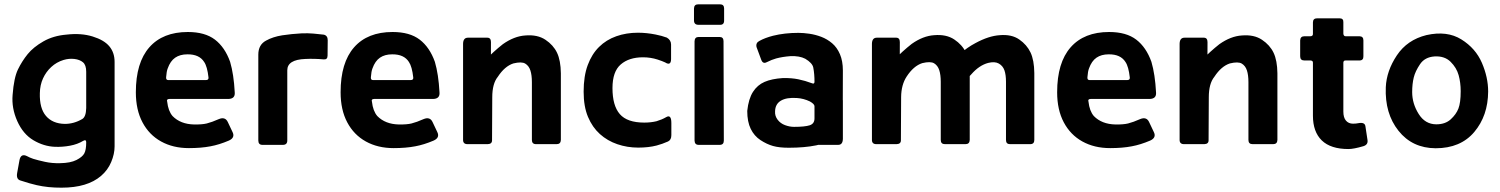

<svg xmlns="http://www.w3.org/2000/svg" viewBox="-20 -670 6938 888"><path d="M279 -97Q321.7 -96.7 360.7 -119.7Q377.7 -130 378.7 -170.3V-338.3Q378.7 -369.3 363.8 -381.8Q349 -394.3 324.2 -397.3Q299.3 -400.3 274 -392.7Q241.3 -382.7 217.2 -360.3Q193 -338 179 -307.5Q165 -277 164.3 -239.3Q162.3 -169 192.7 -133.7Q223 -98.3 279 -97ZM59.3 130.3 70.3 69.7Q77 38.7 104 51.7Q117 59 134 64.7Q155.3 71.3 188.2 78.5Q221 85.7 257.7 84.7Q306 84 333.5 70Q361 56 369.8 39.7Q378.7 23.3 378.7 -11.7Q379 -26.7 364.3 -18.3Q338.7 -2.7 304 3.8Q269.3 10.3 234 9Q182.7 7 134.7 -21.3Q86.7 -49.7 59.8 -110Q33 -170.3 38.3 -231Q44.3 -310.3 63 -348.8Q81.7 -387.3 108 -419.7Q134.3 -452 180.5 -478.5Q226.7 -505 288.3 -510Q355.3 -517.7 408.3 -501.3Q461.3 -485 485.7 -455.8Q510 -426.7 510 -383.7V7Q510 42 494.3 79.3Q478.7 116.7 447.2 143.7Q415.7 170.7 370.3 184.3Q325 198 264.3 198Q202 198.3 149.7 186.3Q122 180.3 74.3 164.7Q54.3 159 59.3 130.3Z M944.3 -311.7Q938.7 -362.3 924.3 -383.3Q901.7 -419.3 846.7 -418.7Q812.7 -418.7 790.2 -403.2Q767.7 -387.7 755.7 -353.7Q750.3 -340.3 748.3 -312.7Q747.3 -299.7 758 -299.7H932.3Q945.7 -299.7 944.3 -311.7ZM753.3 -199.3Q758 -156.7 778 -133.3Q814.7 -95.7 877.7 -94.3Q914.7 -93.7 936.3 -99Q960.3 -105 991.7 -119Q1022 -131.7 1034 -104.7L1055 -60.3Q1069 -33.3 1038.3 -19.7Q993.7 -0.7 953.3 6.7Q910.3 15 853.7 15Q780.3 15 725 -15.7Q669.7 -46.3 639 -104.2Q608.3 -162 608.3 -243.3Q608.3 -380.3 670.7 -451.2Q733 -522 848.7 -522Q928 -522 974.2 -486.7Q1020.3 -451.3 1044.3 -384Q1061.3 -326.3 1065.7 -242.3Q1068 -213 1036 -212.3H763.3Q748.7 -212 753.3 -199.3Z M1174.7 -20.7V-417.3Q1174.7 -463.3 1210.7 -482.3Q1241.7 -499.7 1285.3 -506.7Q1329.3 -513.3 1374.3 -515.7Q1404 -517 1429.2 -514.7Q1454.3 -512.3 1477.7 -509.7Q1495.7 -505.3 1495.7 -484L1495 -413Q1495 -393.7 1477.3 -395.3Q1434 -399.3 1392 -397.3Q1308.7 -394 1308.7 -345V-20.3Q1308.7 0 1288.3 0H1193.7Q1174.7 0 1174.7 -20.7Z M1891.3 -311.7Q1885.7 -362.3 1871.3 -383.3Q1848.7 -419.3 1793.7 -418.7Q1759.7 -418.7 1737.2 -403.2Q1714.7 -387.7 1702.7 -353.7Q1697.3 -340.3 1695.3 -312.7Q1694.3 -299.7 1705 -299.7H1879.3Q1892.7 -299.7 1891.3 -311.7ZM1700.3 -199.3Q1705 -156.7 1725 -133.3Q1761.7 -95.7 1824.7 -94.3Q1861.7 -93.7 1883.3 -99Q1907.3 -105 1938.7 -119Q1969 -131.7 1981 -104.7L2002 -60.3Q2016 -33.3 1985.3 -19.7Q1940.7 -0.7 1900.3 6.7Q1857.3 15 1800.7 15Q1727.3 15 1672 -15.7Q1616.7 -46.3 1586 -104.2Q1555.3 -162 1555.3 -243.3Q1555.3 -380.3 1617.7 -451.2Q1680 -522 1795.7 -522Q1875 -522 1921.2 -486.7Q1967.3 -451.3 1991.3 -384Q2008.3 -326.3 2012.7 -242.3Q2015 -213 1983 -212.3H1710.3Q1695.7 -212 1700.3 -199.3Z M2121.7 -22.7V-216Q2123.3 -267.7 2155.3 -308Q2219 -397.3 2305.7 -465.7Q2358 -502.7 2409.7 -506Q2465.7 -510.7 2502.5 -486.2Q2539.3 -461.7 2556.3 -426Q2573.3 -390.3 2574 -331V-22.7Q2573.3 -3.3 2554.3 -3.3H2459.3Q2440 -3.3 2440 -22.7V-290.3Q2440 -323 2433 -344.3Q2426 -365.7 2409.3 -375.8Q2392.7 -386 2354.3 -376.7Q2314.3 -363.7 2282.3 -314.7Q2256.7 -283.3 2256.7 -220L2255.7 -22.7Q2256.7 -4 2235.7 -3.3H2142.3Q2121.7 -3.3 2121.7 -22.7ZM2249.3 -59.7H2121.7V-467.7Q2122.3 -495.7 2144.3 -495.7H2233.7Q2250.7 -495.7 2250.7 -475.3Z M2931.7 12.7Q2881.3 12.7 2835.3 -3Q2789.3 -18.7 2754.5 -50Q2719.7 -81.3 2699.5 -129.3Q2679.3 -177.3 2679.3 -246Q2679.3 -318 2698.2 -368.8Q2717 -419.7 2750.5 -452.8Q2784 -486 2830.3 -502.3Q2876.7 -518.7 2930.3 -518.7Q2970.3 -518.7 3012.3 -510.3Q3041 -504.7 3064.3 -496Q3083.7 -484.3 3083.7 -464V-396.3Q3083 -364.3 3056.3 -381.3Q3043.7 -387.3 3021 -394.7Q2988.7 -405 2953.7 -405Q2889.3 -405 2851 -372Q2812.7 -339 2812.7 -262.7Q2812.7 -181.3 2846.7 -142.2Q2880.7 -103 2959.7 -103Q2990 -103 3016.3 -109.3Q3041.3 -116.7 3060.7 -128Q3085 -142.7 3085 -101V-45Q3085 -23 3069.7 -15.7Q3043.3 -4 3017 3Q2979.7 12.7 2931.7 12.7Z M3189.7 -575.7V-630.3Q3190 -650 3209 -650H3310.3Q3329 -650 3329 -630.7V-576.3Q3329.7 -554.7 3310 -555.3H3210.3Q3189.7 -555.3 3189.7 -575.7ZM3192.3 -19.7V-479.3Q3193 -499 3211.3 -499H3308Q3326.3 -499 3326.3 -479.7L3327.7 -20Q3327.7 0 3308.7 0H3211.3Q3193 0 3192.3 -19.7Z M3726 -200.7Q3697 -214.7 3665.7 -216.7Q3617.7 -220 3591.5 -204.3Q3565.3 -188.7 3564.7 -154.7Q3563.3 -133.7 3576.5 -116.3Q3589.7 -99 3610.8 -91.2Q3632 -83.3 3652.3 -83.3Q3702.3 -83.3 3724.7 -90.5Q3747 -97.7 3747 -122.3V-178.7Q3747 -188.7 3726 -200.7ZM3877.7 -137Q3873.7 -71.3 3841.2 -40Q3808.7 -8.7 3754.7 2.3Q3700.7 13.3 3627.7 13.3Q3584 13.3 3555.2 5.2Q3526.3 -3 3497.3 -22Q3468.3 -41 3452.2 -73.8Q3436 -106.7 3436 -157Q3442 -213 3462.5 -245Q3483 -277 3516.2 -291.3Q3549.3 -305.7 3601 -309Q3641.3 -309.7 3672.3 -303.3Q3703.3 -297 3737.3 -284.3Q3746 -281 3747 -290.7Q3747.3 -327 3741.3 -358Q3737 -378.7 3704.3 -398.3Q3677 -412.3 3635.3 -410.3Q3600 -407.7 3569.7 -399.7Q3549.3 -394 3526 -382.3Q3508.3 -373 3500.7 -393.7L3479 -452.3Q3474.3 -472.3 3493.3 -481.3Q3518 -495 3555.3 -504.7Q3608.7 -518 3672.7 -518Q3695.7 -518 3723.3 -514Q3751 -510 3778.3 -499.7Q3805.7 -489.3 3828.5 -470Q3851.3 -450.7 3864.8 -419.2Q3878.3 -387.7 3878.3 -344ZM3751.7 -206.7H3878.3V-28Q3877.7 0 3856.7 0H3768Q3750 0 3750 -20.7Z M4012.7 -22.7V-217.3Q4014.3 -269 4046.3 -309.3Q4110 -398.7 4196.7 -467Q4249 -504 4300.7 -507.3Q4356.7 -512 4393.5 -487.5Q4430.3 -463 4447.3 -427.2Q4464.3 -391.3 4465 -332.3V-22.7Q4464.3 -3.3 4445.3 -3.3H4350.3Q4331 -3.3 4331 -22.7V-291.7Q4331 -324.3 4324 -345.7Q4317 -367 4300.3 -377.2Q4283.7 -387.3 4245.3 -378Q4205.3 -365 4173.3 -316Q4148.3 -278 4147.7 -221.3L4146.7 -22.7Q4147.7 -4 4126.7 -3.3H4033.3Q4012.7 -3.3 4012.7 -22.7ZM4140.3 -59.7H4012.7V-467.7Q4013.3 -495.7 4035.3 -495.7H4124.7Q4141.7 -495.7 4141.7 -475.3ZM4347.7 -345Q4417 -431.7 4492 -471Q4552.7 -504 4604 -507.3Q4658.7 -512 4694 -487.5Q4729.3 -463 4746.2 -427.3Q4763 -391.7 4763.7 -332.3V-22.7Q4763.7 -3.3 4744.7 -3.3H4651.3Q4632.7 -3.3 4632.7 -22.7V-291.7Q4632.7 -324.3 4625.5 -344.8Q4618.3 -365.3 4599.7 -376Q4581 -386.7 4550.3 -379Q4508.7 -368 4472.3 -326.3Q4447.7 -301.3 4437.7 -287Z M5205.3 -311.7Q5199.7 -362.3 5185.3 -383.3Q5162.7 -419.3 5107.7 -418.7Q5073.7 -418.7 5051.2 -403.2Q5028.7 -387.7 5016.7 -353.7Q5011.3 -340.3 5009.3 -312.7Q5008.3 -299.7 5019 -299.7H5193.3Q5206.7 -299.7 5205.3 -311.7ZM5014.3 -199.3Q5019 -156.7 5039 -133.3Q5075.7 -95.7 5138.7 -94.3Q5175.7 -93.7 5197.3 -99Q5221.3 -105 5252.7 -119Q5283 -131.7 5295 -104.7L5316 -60.3Q5330 -33.3 5299.3 -19.7Q5254.7 -0.7 5214.3 6.7Q5171.3 15 5114.7 15Q5041.3 15 4986 -15.7Q4930.7 -46.3 4900 -104.2Q4869.3 -162 4869.3 -243.3Q4869.3 -380.3 4931.7 -451.2Q4994 -522 5109.7 -522Q5189 -522 5235.2 -486.7Q5281.3 -451.3 5305.3 -384Q5322.3 -326.3 5326.7 -242.3Q5329 -213 5297 -212.3H5024.3Q5009.7 -212 5014.3 -199.3Z M5435.7 -22.7V-216Q5437.3 -267.7 5469.3 -308Q5533 -397.3 5619.7 -465.7Q5672 -502.7 5723.7 -506Q5779.7 -510.7 5816.5 -486.2Q5853.3 -461.7 5870.3 -426Q5887.3 -390.3 5888 -331V-22.7Q5887.3 -3.3 5868.3 -3.3H5773.3Q5754 -3.3 5754 -22.7V-290.3Q5754 -323 5747 -344.3Q5740 -365.7 5723.3 -375.8Q5706.7 -386 5668.3 -376.7Q5628.3 -363.7 5596.3 -314.7Q5570.7 -283.3 5570.7 -220L5569.7 -22.7Q5570.7 -4 5549.7 -3.3H5456.3Q5435.7 -3.3 5435.7 -22.7ZM5563.3 -59.7H5435.7V-467.7Q5436.3 -495.7 5458.3 -495.7H5547.7Q5564.7 -495.7 5564.7 -475.3Z M6052.3 -135V-380.3Q6052.3 -389.7 6041.3 -390.3H6012.7Q5993.3 -390.3 5993.3 -409.7V-483Q5994 -502.3 6012.7 -502.3H6040Q6053.3 -502.3 6052.3 -514.7V-566Q6052.3 -585.3 6071.7 -585.3H6175.3Q6194 -585.3 6193 -567.3V-514.3Q6194 -502.3 6203.7 -502.3H6268Q6286 -501.7 6285.7 -483V-409.7Q6286.3 -390.3 6267.3 -390.3H6204.3Q6193.7 -391 6193 -380.7V-154Q6193 -126.3 6205 -112.2Q6217 -98 6237.7 -98Q6251.3 -98 6262.3 -100.3Q6292 -106 6295 -86.3L6304.7 -22.3Q6308 -1 6286 6Q6240.7 19.3 6217 19.3Q6134.3 19.3 6093.3 -20.5Q6052.3 -60.3 6052.3 -135Z M6619.7 15.7Q6511.7 15 6448 -65.2Q6384.3 -145.3 6389.3 -266.7Q6392.7 -342.3 6440.5 -414Q6488.3 -485.7 6577.3 -507.7Q6672.7 -529 6738.7 -487.8Q6804.7 -446.7 6833.7 -379.5Q6862.7 -312.3 6862.7 -246.7Q6862 -134.7 6798.5 -59.5Q6735 15.7 6619.7 15.7ZM6622.7 -95Q6664.3 -95 6689.5 -118Q6714.7 -141 6725.2 -168Q6735.7 -195 6735.7 -248Q6735.7 -288 6726.2 -322.3Q6716.7 -356.7 6689 -384.2Q6661.3 -411.7 6614.7 -409Q6570 -406 6547.8 -373.3Q6525.7 -340.7 6518.5 -311.2Q6511.3 -281.7 6511.3 -244Q6511.3 -191 6541.2 -143.2Q6571 -95.3 6622.7 -95Z"/></svg>

Font: Vivano Light
Style: Regular
Weight: 300
Designer: Joe Prince, Josias Burgherr
Version: Version 2.064;September 19, 2022;FontCreator 14.0.0.2877 64-